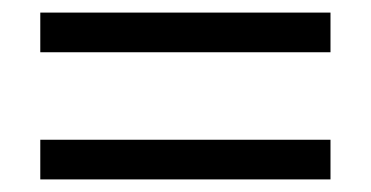

<svg xmlns="http://www.w3.org/2000/svg" viewBox="-20 -438 589 305"><path d="M44 -355V-418H505V-355ZM44 -153V-216H505V-153Z"/></svg>

Font: Nunito Sans 7pt SemiCondensed
Style: Regular
Weight: 400
Width: 4
Designer: Vernon Adams
Foundry: Vernon Adams
Version: Version 3.101;gftools[0.9.27]